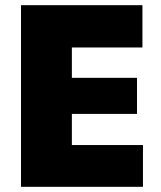

<svg xmlns="http://www.w3.org/2000/svg" viewBox="-20 -720 620 740"><path d="M61 -700H529V-537H257V-420H508V-281H257V-161H531V0H61Z"/></svg>

Font: Chess Sans ExtraBold
Style: Regular
Weight: 800
Designer: Wolf Bōese
Foundry: Wolf Bōese
Version: Version 7.223